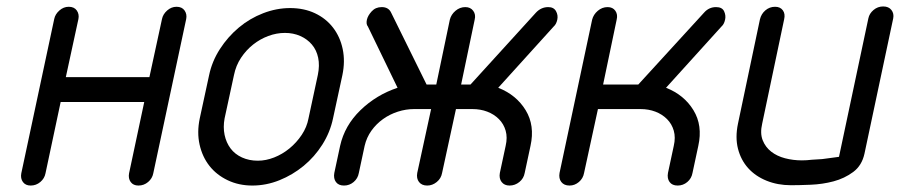

<svg xmlns="http://www.w3.org/2000/svg" viewBox="-20 -575 2789 595"><path d="M148 -516Q151 -531 164 -542.5Q177 -554 193 -554Q210 -554 218 -542.5Q226 -531 223 -516L184 -336H443L482 -516Q485 -531 498 -542.5Q511 -554 527 -554Q544 -554 552 -542.5Q560 -531 557 -516L455 -38Q452 -22 439 -11Q426 0 409 0Q393 0 385 -11Q377 -22 380 -38L427 -259H168L121 -38Q118 -22 105 -11Q92 0 75 0Q59 0 51 -11Q43 -22 46 -38Z M628 -342Q637 -385 661.5 -423Q686 -461 720 -489.5Q754 -518 795.5 -534Q837 -550 879 -550Q922 -550 956 -534Q990 -518 1012 -489.5Q1034 -461 1042 -423Q1050 -385 1041 -342L1012 -208Q1003 -165 979 -127Q955 -89 921 -61Q887 -33 846 -16.5Q805 0 762 0Q720 0 685.5 -16.5Q651 -33 629 -61Q607 -89 598.5 -127Q590 -165 599 -208ZM676 -208Q671 -181 676 -157Q681 -133 694.5 -115Q708 -97 730 -87Q752 -77 779 -77Q804 -77 829.5 -87Q855 -97 877 -115Q899 -133 915 -157Q931 -181 936 -208L965 -343Q971 -372 966 -396Q961 -420 946.5 -437Q932 -454 910.5 -463.5Q889 -473 863 -473Q837 -473 811.5 -463.5Q786 -454 764.5 -437Q743 -420 727 -396Q711 -372 705 -342Z M1350 -39Q1347 -22 1333.5 -11Q1320 0 1304 0Q1287 0 1278.5 -11Q1270 -22 1273 -39L1316 -237H1263Q1238 -237 1213 -229Q1188 -221 1167 -206Q1146 -191 1131 -170Q1116 -149 1110 -123L1092 -39Q1089 -22 1076 -11Q1063 0 1046 0Q1029 0 1021 -11Q1013 -22 1016 -39L1034 -123Q1048 -186 1097 -233.5Q1146 -281 1212 -303L1120 -493Q1114 -500 1117 -514Q1120 -527 1132 -540Q1144 -553 1163 -553Q1184 -553 1192 -536L1302 -313H1332L1374 -514Q1378 -530 1391.5 -541.5Q1405 -553 1422 -553Q1438 -553 1446.5 -541.5Q1455 -530 1451 -514L1409 -313H1438L1641 -536Q1657 -553 1679 -553Q1696 -553 1703 -540.5Q1710 -528 1707 -514Q1704 -500 1696 -493L1524 -303Q1580 -281 1609 -233.5Q1638 -186 1624 -123L1606 -39Q1603 -22 1589.5 -11Q1576 0 1559 0Q1543 0 1534.5 -11Q1526 -22 1529 -39L1547 -123Q1553 -149 1547 -170Q1541 -191 1526 -206Q1511 -221 1490 -229Q1469 -237 1444 -237H1393Z M1790 -39Q1787 -22 1774 -11Q1761 0 1745 0Q1728 0 1719.5 -11Q1711 -22 1714 -39L1815 -514Q1819 -530 1832.5 -541.5Q1846 -553 1863 -553Q1879 -553 1887 -541.5Q1895 -530 1891 -514L1849 -313H1958L2162 -536Q2177 -553 2199 -553Q2218 -553 2224 -540Q2230 -527 2227 -514Q2224 -500 2216 -493L2044 -303Q2100 -281 2129 -233.5Q2158 -186 2144 -123L2126 -39Q2123 -22 2110 -11Q2097 0 2080 0Q2063 0 2055 -11Q2047 -22 2050 -39L2068 -123Q2074 -149 2068 -170Q2062 -191 2047 -206Q2032 -221 2011 -229Q1990 -237 1965 -237H1833Z M2671 -518Q2674 -533 2687 -544Q2700 -555 2717 -555Q2734 -555 2742.5 -544Q2751 -533 2748 -518L2659 -99Q2651 -62 2624 -42Q2597 -22 2563 -13Q2529 -4 2492.5 -2.5Q2456 -1 2431 -1Q2390 -1 2355.5 -15Q2321 -29 2298.5 -54Q2276 -79 2267 -114Q2258 -149 2267 -192L2335 -515Q2339 -532 2352 -543Q2365 -554 2382 -554Q2398 -554 2406 -543Q2414 -532 2410 -515L2342 -192Q2335 -162 2343.5 -140.5Q2352 -119 2370 -105Q2388 -91 2413 -84.5Q2438 -78 2465 -78Q2480 -78 2496 -80L2528 -82Q2544 -84 2558 -86Q2572 -88 2580 -89Z"/></svg>

Font: VDS Compensated
Style: Light Italic
Weight: 300
Italic angle: -12°
Designer: artmaker
Foundry: artmaker
Version: Version 1.000 2012 initial release